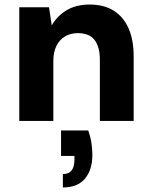

<svg xmlns="http://www.w3.org/2000/svg" viewBox="-20 -533 668 846"><path d="M65 0V-501H196L208 -421Q231 -462 273 -487.5Q315 -513 375 -513Q438 -513 481 -486Q524 -459 546.5 -408Q569 -357 569 -284V0H420V-270Q420 -326 397 -356.5Q374 -387 322 -387Q291 -387 266.5 -372.5Q242 -358 228.5 -330.5Q215 -303 215 -265V0ZM257 293V234Q283 234 295.5 218Q308 202 308 170V154H249V42H369Q379 71 383 98Q387 125 387 150Q387 215 354.5 254Q322 293 257 293Z"/></svg>

Font: DM Sans 17pt Black
Style: Regular
Weight: 900
Version: Version 4.004;gftools[0.9.30]